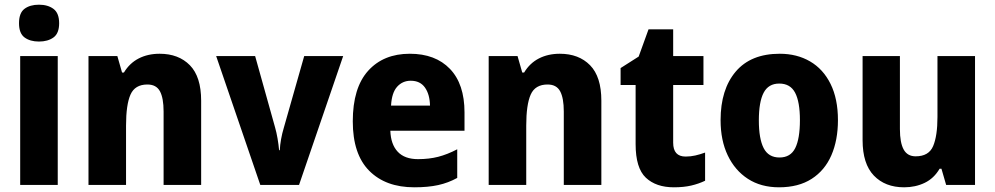

<svg xmlns="http://www.w3.org/2000/svg" viewBox="-20 -788 4239 818"><path d="M146 -768Q184 -768 208 -750Q232 -732 232 -689Q232 -646 208 -628.5Q184 -611 146 -611Q108 -611 84.5 -628.5Q61 -646 61 -689Q61 -733 84.5 -750.5Q108 -768 146 -768ZM226 -549V0H66V-549Z M660 -559Q741 -559 789 -510Q837 -461 837 -359V0H677V-313Q677 -370 661.5 -399Q646 -428 608 -428Q555 -428 536 -385Q517 -342 517 -253V0H357V-549H480L500 -479H508Q532 -519 571 -539Q610 -559 660 -559Z M1089 0 901 -549H1067L1152 -245Q1158 -224 1162.5 -198Q1167 -172 1169 -148H1172Q1173 -170 1177.5 -195Q1182 -220 1189 -243L1276 -549H1442L1254 0Z M1726 -559Q1835 -559 1897 -494.5Q1959 -430 1959 -309V-231H1643Q1645 -173 1674.5 -141.5Q1704 -110 1761 -110Q1808 -110 1847 -120Q1886 -130 1928 -152V-30Q1890 -9 1847 0.5Q1804 10 1745 10Q1623 10 1553 -60.5Q1483 -131 1483 -271Q1483 -414 1548.5 -486.5Q1614 -559 1726 -559ZM1730 -444Q1695 -444 1672 -418.5Q1649 -393 1646 -338H1812Q1811 -386 1790.5 -415Q1770 -444 1730 -444Z M2365 -559Q2446 -559 2494 -510Q2542 -461 2542 -359V0H2382V-313Q2382 -370 2366.5 -399Q2351 -428 2313 -428Q2260 -428 2241 -385Q2222 -342 2222 -253V0H2062V-549H2185L2205 -479H2213Q2237 -519 2276 -539Q2315 -559 2365 -559Z M2901 -121Q2922 -121 2942 -125.5Q2962 -130 2984 -138V-18Q2957 -5 2925 2.5Q2893 10 2851 10Q2775 10 2731.5 -31Q2688 -72 2688 -174V-426H2624V-498L2701 -547L2743 -663H2848V-549H2977V-426H2848V-180Q2848 -121 2901 -121Z M3550 -276Q3550 -191 3522 -126.5Q3494 -62 3438 -26Q3382 10 3299 10Q3222 10 3166.5 -26Q3111 -62 3080.5 -126Q3050 -190 3050 -276Q3050 -407 3114.5 -483Q3179 -559 3302 -559Q3375 -559 3431 -526.5Q3487 -494 3518.5 -430.5Q3550 -367 3550 -276ZM3213 -275Q3213 -197 3233.5 -157Q3254 -117 3301 -117Q3348 -117 3368 -157Q3388 -197 3388 -276Q3388 -354 3367.5 -393Q3347 -432 3300 -432Q3254 -432 3233.5 -393Q3213 -354 3213 -275Z M4134 -549V0H4011L3991 -69H3983Q3959 -28 3919.5 -9Q3880 10 3832 10Q3751 10 3703 -40Q3655 -90 3655 -191V-549H3814V-238Q3814 -180 3830 -151Q3846 -122 3881 -122Q3937 -122 3955.5 -165.5Q3974 -209 3974 -290V-549Z"/></svg>

Font: Noto Sans Armenian SemiCondensed ExtraBold
Style: Regular
Weight: 800
Width: 4
Designer: Monotype Design Team
Foundry: Monotype Imaging Inc.
Version: Version 2.008; ttfautohint (v1.8.4.7-5d5b)